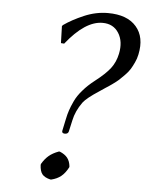

<svg xmlns="http://www.w3.org/2000/svg" viewBox="-50 -700 581 752"><g transform="rotate(5 240.5 -324.5)"><path d="M326.7 -619.1Q258.3 -619.1 183.6 -524.9L170.9 -525.9L168.9 -592.8L172.9 -597.2Q204.6 -619.6 250.7 -639.4Q296.9 -659.2 344.2 -659.2Q420.4 -659.2 456.1 -617.7Q491.7 -576.7 477.1 -507.8Q473.6 -490.7 466.3 -475.6Q459 -460 451.9 -448.5Q444.8 -437 431.6 -423.6Q418.5 -410.2 410.4 -402.8Q402.3 -395.5 385.3 -383.3Q368.2 -371.1 361.3 -367.2L337.4 -351.1Q289.1 -319.8 274.9 -300.8Q249.5 -265.6 241.7 -228L231.9 -184.1Q229.5 -173.8 216.8 -173.8Q210.9 -173.8 208 -176.5Q205.1 -179.2 206.1 -184.1L215.8 -230Q220.2 -251.5 225.1 -265.6Q230 -280.8 240.5 -303.2Q251 -325.7 270.5 -347.7Q289.1 -369.6 316.9 -391.1Q355.5 -420.9 375 -445.8Q394 -470.7 400.9 -503.9Q411.1 -552.7 390.1 -585.9Q369.1 -619.1 326.7 -619.1ZM133.3 -43.9 134.3 -47.9Q146 -67.9 160.9 -80.6Q175.8 -93.3 199.7 -102.1H203.6Q223.6 -93.8 233.6 -81.3Q243.7 -68.8 246.1 -47.9L245.6 -43.9Q232.9 -20 217.5 -7.8Q202.1 4.4 179.7 9.8H175.8Q153.3 4.4 143.8 -7.3Q134.3 -19 133.3 -43.9Z"/></g></svg>

Font: Linux Biolinum G
Style: Italic
Weight: 400
Italic angle: -12°
Designer: Philipp H. Poll
Foundry: Philipp H. Poll
Version: Version 0.5.1